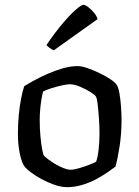

<svg xmlns="http://www.w3.org/2000/svg" viewBox="-20 -773 576 793"><path d="M258 0Q232 0 204 -10Q176 -20 151 -33.5Q126 -47 108 -61Q90 -75 83 -83Q70 -99 62 -137.5Q54 -176 54 -220Q54 -261 57.5 -297.5Q61 -334 67 -365Q73 -396 80 -417Q94 -426 119.5 -440Q145 -454 175.5 -467.5Q206 -481 238.5 -490.5Q271 -500 300 -500Q318 -500 342 -491.5Q366 -483 391 -471Q416 -459 435 -446.5Q454 -434 461 -424Q469 -413 473.5 -386.5Q478 -360 480 -330.5Q482 -301 482 -277Q482 -221 474 -169Q466 -117 457 -85Q444 -75 423 -60.5Q402 -46 375.5 -32Q349 -18 318.5 -9Q288 0 258 0ZM271 -72Q285 -72 307.5 -78.5Q330 -85 350 -93Q370 -101 377 -105Q384 -124 387.5 -157Q391 -190 391 -220Q391 -252 388.5 -286Q386 -320 383 -345Q380 -370 375 -376Q371 -382 352.5 -393.5Q334 -405 310.5 -415Q287 -425 269 -425Q257 -425 234.5 -420Q212 -415 190.5 -408Q169 -401 158 -395Q155 -385 151.5 -364.5Q148 -344 146 -321Q144 -298 144 -277Q144 -242 147 -210Q150 -178 154 -156.5Q158 -135 162 -129Q166 -125 178.5 -115.5Q191 -106 207.5 -96Q224 -86 241.5 -79Q259 -72 271 -72ZM202 -565Q193 -569 184.5 -575.5Q176 -582 172 -587Q205 -636 236.5 -673.5Q268 -711 292 -732Q316 -753 324 -753Q332 -753 344 -744Q356 -735 367.5 -721.5Q379 -708 383 -694Z"/></svg>

Font: Texturina Medium 12pt
Style: Regular
Weight: 400
Version: Version 1.002